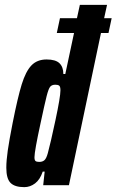

<svg xmlns="http://www.w3.org/2000/svg" viewBox="-20 -763 480 791"><path d="M427 -627H396L264 0H158L164 -56H156Q145 -23 124.5 -7.5Q104 8 80 8Q41 8 23.5 -9.5Q6 -27 6 -72Q6 -101 12 -143Q18 -185 32 -256Q53 -362 69.5 -415.5Q86 -469 109.5 -493.5Q133 -518 172 -518Q209 -518 225 -502.5Q241 -487 241 -458H249L285 -627H214L227 -688H297L309 -743H421L409 -688H440ZM229 -391Q229 -406 224 -410Q219 -414 208 -414Q194 -414 187 -406Q180 -398 172 -366.5Q164 -335 147 -255Q122 -140 122 -115Q122 -103 126.5 -99.5Q131 -96 142 -96Q155 -96 163 -103Q171 -110 177 -132Q188 -172 208.5 -268Q229 -364 229 -391Z"/></svg>

Font: Saira Ultra Condensed ExtraBold
Style: Italic
Weight: 800
Width: 1
Italic angle: -12°
Designer: Hector Gatti with collaboration of the Omnibus-Type team
Foundry: Omnibus-Type
Version: Version 1.001; ttfautohint (v1.8)